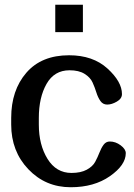

<svg xmlns="http://www.w3.org/2000/svg" viewBox="-20 -774 563 806"><path d="M328 -639H212V-754H328ZM280 -48Q319 -48 344 -61.5Q369 -75 379.5 -94.5Q390 -114 397.5 -133.5Q405 -153 415 -166.5Q425 -180 441 -180Q465 -180 486.5 -164Q508 -148 508 -131Q508 -81 441.5 -34.5Q375 12 277 12Q171 12 99 -63.5Q27 -139 27 -251V-279Q27 -395 90.5 -468.5Q154 -542 270 -542Q370 -542 431 -486.5Q492 -431 492 -379Q492 -360 470.5 -347.5Q449 -335 430 -335Q412 -335 401.5 -350Q391 -365 384.5 -386Q378 -407 368.5 -428Q359 -449 335 -464Q311 -479 272 -479Q208 -479 175.5 -422Q143 -365 143 -279V-251Q143 -166 179.5 -107Q216 -48 280 -48Z"/></svg>

Font: Coupeur_Texte
Style: Regular
Weight: 400
Designer: Léa Rolland
Version: Version 1.000;PS 001.000;hotconv 1.0.88;makeotf.lib2.5.64775